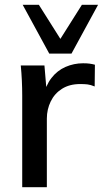

<svg xmlns="http://www.w3.org/2000/svg" viewBox="-20 -775 426 795"><path d="M72 0V-379Q72 -410 70.5 -441.5Q69 -473 66 -504H164L175 -374H159Q169 -421 193 -452Q217 -483 251.5 -498Q286 -513 324 -513Q340 -513 351 -511.5Q362 -510 373 -507L372 -417Q355 -424 342.5 -425.5Q330 -427 312 -427Q268 -427 237 -407.5Q206 -388 190 -355Q174 -322 174 -284V0ZM184 -553 74 -755H141L230 -614L319 -755H386L276 -553Z"/></svg>

Font: Mulish ExtraLight SemiBold
Style: Regular
Weight: 600
Version: Version 3.603